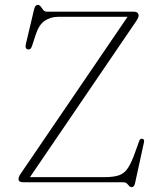

<svg xmlns="http://www.w3.org/2000/svg" viewBox="-20 -748 662 788"><path d="M539.5 -662 103 -21H408Q446 -21 468 -28.5Q490 -36 504.8 -58Q519.5 -80 535 -124L551.5 -170Q555.5 -180 564 -178.5Q573.5 -177 571 -164.5L534 5Q530.5 20 521 20Q514 20 510 15Q506 10 500.8 5Q495.5 0 484 0H76Q56 0 56 -12.5Q56 -22.5 64.5 -34.5L503.5 -679H219Q188 -679 164 -663Q140 -647 127 -607L111.5 -559.5Q106 -542.5 94 -545.5Q81.5 -548 86 -566.5L120 -710Q124.5 -728 135 -728Q142.5 -728 147.2 -721Q152 -714 157.5 -707Q163 -700 173 -700H529Q539.5 -700 544.2 -695.5Q549 -691 549 -685.5Q549 -676 539.5 -662Z"/></svg>

Font: Fraunces 9pt Thin
Style: Regular
Weight: 100
Version: Version 1.000;[b76b70a41]